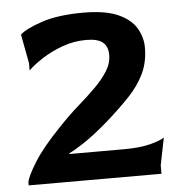

<svg xmlns="http://www.w3.org/2000/svg" viewBox="-47 -655 660 700"><g transform="rotate(-5 283.0 -305.0)"><path d="M30 0V-11Q33 -32 65 -83.5Q97 -135 165 -205Q201 -243 236.5 -274Q272 -305 300.5 -333.5Q329 -362 346.5 -390Q364 -418 364 -449Q364 -479 345.5 -494.5Q327 -510 285 -510Q240 -510 198.5 -495Q157 -480 123.5 -458.5Q90 -437 70 -417V-444L50 -550Q71 -570 131 -590Q191 -610 283 -610Q364 -610 410.5 -589Q457 -568 476.5 -534.5Q496 -501 496 -464Q496 -411 476 -369Q456 -327 419.5 -288.5Q383 -250 333 -206Q281 -161 243 -136Q205 -111 188 -104V-101H386Q446 -101 484.5 -111Q523 -121 536 -131L516 -31V0Z"/></g></svg>

Font: Red Rose SemiBold
Style: Regular
Weight: 600
Designer: Jaikishan Patel
Version: Version 2.000